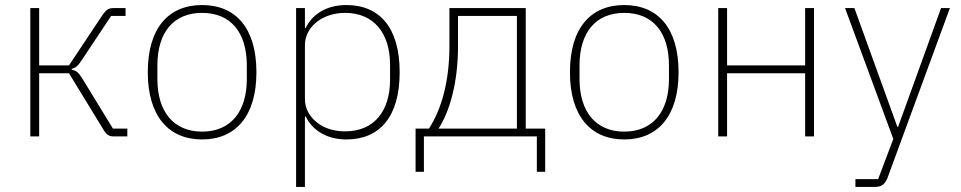

<svg xmlns="http://www.w3.org/2000/svg" viewBox="-20 -540 3804 760"><path d="M100 -508H135V-281H253L386 -481C401 -502 410 -508 429 -508H477V-477H420L305 -304C289 -279 280 -272 264 -267V-264C283 -260 290 -255 309 -224L427 -31H484V0H431C412 0 402 -6 390 -26L253 -250H135V0H100Z M780 12C647 12 565 -81 565 -254C565 -429 647 -520 780 -520C913 -520 995 -429 995 -254C995 -81 913 12 780 12ZM780 -19C893 -19 957 -98 957 -227V-281C957 -412 893 -489 780 -489C667 -489 603 -412 603 -281V-227C603 -98 667 -19 780 -19Z M1152 -508H1187V-429H1190C1213 -478 1266 -520 1351 -520C1484 -520 1562 -429 1562 -254C1562 -79 1484 12 1351 12C1266 12 1213 -31 1190 -79H1187V200H1152ZM1346 -20C1459 -20 1524 -98 1524 -225V-283C1524 -410 1459 -489 1346 -489C1303 -489 1263 -476 1235 -454C1206 -432 1187 -399 1187 -362V-148C1187 -109 1206 -78 1235 -55C1263 -32 1303 -20 1346 -20Z M1625 -31H1678C1729 -110 1759 -221 1759 -358V-508H2061V-31H2138V140H2105V0H1658V140H1625ZM2026 -31V-477H1793V-357C1793 -213 1760 -99 1716 -31Z M2451 12C2318 12 2236 -81 2236 -254C2236 -429 2318 -520 2451 -520C2584 -520 2666 -429 2666 -254C2666 -81 2584 12 2451 12ZM2451 -19C2564 -19 2628 -98 2628 -227V-281C2628 -412 2564 -489 2451 -489C2338 -489 2274 -412 2274 -281V-227C2274 -98 2338 -19 2451 -19Z M2823 -508H2858V-281H3167V-508H3202V0H3167V-250H2858V0H2823Z M3705 -508H3740L3492 167C3481 191 3469 200 3440 200H3366V169H3456L3516 10L3325 -508H3362L3532 -38H3535Z"/></svg>

Font: Plexus Sans ExtraLight
Style: Regular
Weight: 250
Version: Version 2.001;PS 002.001;hotconv 1.0.70;makeotf.lib2.5.58329